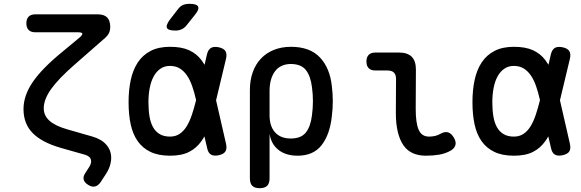

<svg xmlns="http://www.w3.org/2000/svg" viewBox="-20 -805 3040 1005"><path d="M533 -609 372 -468Q287 -394 248 -339.5Q209 -285 209 -238Q209 -200 239 -173Q269 -146 332 -128L461 -91Q511 -77 536.5 -47.5Q562 -18 562 21Q562 42 554.5 65Q547 88 531 111L507 148Q494 167 477.5 171Q461 175 442 163Q422 151 418 135Q414 119 427 100L447 69Q452 61 454.5 53.5Q457 46 457 40Q457 27 449 18.5Q441 10 425 5L298 -31Q198 -60 150.5 -109Q103 -158 103 -234Q103 -305 152 -376.5Q201 -448 308 -535L397 -609Q413 -623 411 -629.5Q409 -636 388 -636H165Q142 -636 130 -648Q118 -660 118 -683Q118 -706 130 -718Q142 -730 165 -730H491Q525 -730 541 -713.5Q557 -697 557 -664Q557 -647 551 -633.5Q545 -620 533 -609Z M957 -673Q945 -658 930.5 -651.5Q916 -645 898 -645Q861 -645 854 -658.5Q847 -672 869 -702L910 -755Q922 -772 937 -778.5Q952 -785 972 -785Q1010 -785 1017 -770.5Q1024 -756 1000 -727ZM1163 -53Q1169 -27 1160 -12.5Q1151 2 1125 7.5Q1099 13 1084 4Q1069 -5 1064 -31L1050 -91Q1042 -77 1034 -66Q1009 -30 970 -10Q931 10 870 10Q809 10 767.5 -10Q726 -30 700.5 -66.5Q675 -103 664 -154.5Q653 -206 653 -270Q653 -334 664.5 -387Q676 -440 701.5 -478.5Q727 -517 768.5 -538.5Q810 -560 870 -560Q931 -560 970 -542Q1009 -524 1034 -491Q1043 -479 1051 -466L1063 -519Q1069 -545 1084 -554Q1099 -563 1125 -557.5Q1151 -552 1160 -537.5Q1169 -523 1163 -497L1111 -280ZM1006 -283Q997 -323 985.5 -355.5Q974 -388 958 -411Q942 -434 920.5 -447Q899 -460 870 -460Q841 -460 820 -445.5Q799 -431 785 -406Q771 -381 764 -346Q757 -311 757 -270Q757 -229 762.5 -196Q768 -163 781 -139.5Q794 -116 816 -103Q838 -90 870 -90Q899 -90 920.5 -104.5Q942 -119 957.5 -144.5Q973 -170 984.5 -204.5Q996 -239 1006 -279Z M1339 180Q1313 180 1300.5 167.5Q1288 155 1288 128V-334Q1288 -385 1303 -427Q1318 -469 1346 -498.5Q1374 -528 1414 -544Q1454 -560 1503 -560Q1602 -560 1654.5 -504.5Q1707 -449 1717 -354Q1722 -315 1722 -275.5Q1722 -236 1717 -197Q1707 -102 1664 -46Q1621 10 1538 10Q1476 10 1437.5 -20.5Q1399 -51 1391 -105V128Q1391 155 1378.5 167.5Q1366 180 1339 180ZM1502 -80Q1556 -80 1581 -111.5Q1606 -143 1613 -202Q1618 -239 1618 -275.5Q1618 -312 1613 -348Q1606 -407 1581 -438.5Q1556 -470 1502 -470Q1476 -470 1455 -460.5Q1434 -451 1420 -432.5Q1406 -414 1398.5 -388Q1391 -362 1391 -328V-202Q1391 -144 1420 -112Q1449 -80 1502 -80Z M2156 -234Q2156 -161 2171.5 -125.5Q2187 -90 2226 -90Q2242 -90 2257.5 -93.5Q2273 -97 2288 -106Q2311 -118 2327.5 -111.5Q2344 -105 2356 -84Q2369 -62 2363.5 -44.5Q2358 -27 2338 -16Q2311 -1 2279 4.5Q2247 10 2209 10Q2171 10 2141.5 -3Q2112 -16 2092.5 -43.5Q2073 -71 2062.5 -113.5Q2052 -156 2052 -215L2053 -392Q2053 -414 2042 -425Q2031 -436 2009 -436H1945Q1922 -436 1910 -448Q1898 -460 1898 -483Q1898 -506 1910 -518Q1922 -530 1945 -530H2068Q2113 -530 2135 -508Q2157 -486 2157 -441Z M2963 -53Q2969 -27 2960 -12.5Q2951 2 2925 7.5Q2899 13 2884 4Q2869 -5 2864 -31L2850 -91Q2842 -77 2834 -66Q2809 -30 2770 -10Q2731 10 2670 10Q2609 10 2567.5 -10Q2526 -30 2500.5 -66.5Q2475 -103 2464 -154.5Q2453 -206 2453 -270Q2453 -334 2464.5 -387Q2476 -440 2501.5 -478.5Q2527 -517 2568.5 -538.5Q2610 -560 2670 -560Q2731 -560 2770 -542Q2809 -524 2834 -491Q2843 -479 2851 -466L2863 -519Q2869 -545 2884 -554Q2899 -563 2925 -557.5Q2951 -552 2960 -537.5Q2969 -523 2963 -497L2911 -280ZM2806 -283Q2797 -323 2785.5 -355.5Q2774 -388 2758 -411Q2742 -434 2720.5 -447Q2699 -460 2670 -460Q2641 -460 2620 -445.5Q2599 -431 2585 -406Q2571 -381 2564 -346Q2557 -311 2557 -270Q2557 -229 2562.5 -196Q2568 -163 2581 -139.5Q2594 -116 2616 -103Q2638 -90 2670 -90Q2699 -90 2720.5 -104.5Q2742 -119 2757.5 -144.5Q2773 -170 2784.5 -204.5Q2796 -239 2806 -279Z"/></svg>

Font: Maple Mono Medium
Style: Regular
Weight: 500
Monospace: yes
Designer: subframe7536
Version: Version 7.000